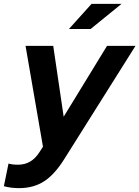

<svg xmlns="http://www.w3.org/2000/svg" viewBox="-77 -758 720 992"><path d="M22 214Q0 214 -19.5 211.5Q-39 209 -57 204L-33 87Q-23 90 -11 91.5Q1 93 16 93Q51 93 78.5 77Q106 61 127 28L145 0L55 -521H198L252 -155L476 -521H623L255 64Q205 144 150.5 179Q96 214 22 214ZM279 -608 396 -738H551L391 -608Z"/></svg>

Font: Red Hat Display ExtraBold
Style: Italic
Weight: 800
Italic angle: -12°
Designer: Pentagram, MCKL
Foundry: Pentagram, MCKL
Version: Version 1.023